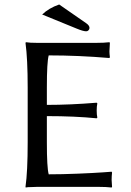

<svg xmlns="http://www.w3.org/2000/svg" viewBox="-20 -837 588 860"><path d="M245.1 -816.9 366.2 -732.9Q380.9 -722.7 380.9 -711.9Q380.9 -706.1 376.5 -701.4Q372.1 -696.8 366.2 -696.8Q352.5 -696.8 323.2 -709L168.9 -772Q198.7 -800.8 245.1 -816.9ZM189.9 -200.2Q189.9 -85 198.2 -56.2Q257.8 -56.2 328.1 -59.1Q398.4 -62 439.5 -64.9L480 -67.9L481.9 -64Q480 -48.3 480 -30.8Q480 -28.3 481.9 0L480 2.9Q456.1 0 419.9 0H147Q131.3 0 118.2 1Q105.5 1 100.6 2L95.2 2.9L94.2 0Q104 -67.9 104 -200.2V-444.8Q104 -573.7 94.2 -645L96.2 -647.9Q112.8 -645 147 -645H410.2Q446.3 -645 470.2 -647.9L472.2 -645Q470.2 -616.7 470.2 -606.9Q470.2 -596.7 472.2 -581.1L470.2 -577.1Q331.5 -588.9 198.2 -588.9Q189.9 -559.6 189.9 -444.8V-367.2Q294.9 -367.2 413.1 -377L416 -374Q413.1 -360.8 413.1 -341.8Q413.1 -323.2 416 -310.1L413.1 -307.1Q314.9 -316.9 189.9 -316.9Z"/></svg>

Font: Linux Biolinum
Style: Regular
Weight: 400
Designer: Philipp H. Poll
Foundry: Philipp H. Poll
Version: Version 0.6.4